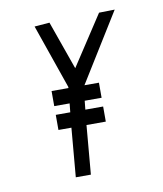

<svg xmlns="http://www.w3.org/2000/svg" viewBox="-64 -561 519 612"><g transform="rotate(-10 195.5 -255.5)"><path d="M296.9 -506.8 347.7 -507.8 210.9 -287.1H257.8V-238.3H203.1L200.2 -210H257.8V-161.1H195.3L181.6 -2.9H132.8L146.5 -161.1H104.5V-210H151.4L154.3 -238.3H104.5V-287.1H159.2V-291L86.9 -499L135.7 -502.9L191.4 -345.7Z"/></g></svg>

Font: Bratas-flat
Style: flat
Weight: 400
Designer: MUHAMMAD YONI
Version: Version 001.000